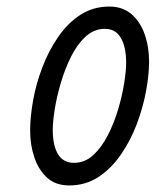

<svg xmlns="http://www.w3.org/2000/svg" viewBox="-20 -558 510 586"><path d="M191 8Q241 8 280 -17.5Q319 -43 348.5 -85.5Q378 -128 397 -178Q416 -228 425.5 -278.5Q435 -329 435 -370Q435 -415 421.5 -453.5Q408 -492 381 -515Q354 -538 314 -538Q264 -538 225 -512.5Q186 -487 157 -444.5Q128 -402 109 -352Q90 -302 81 -251.5Q72 -201 72 -160Q72 -115 85 -77Q98 -39 124 -15.5Q150 8 191 8ZM365 -367Q365 -342 359 -304Q353 -266 340.5 -224Q328 -182 309 -145Q290 -108 264.5 -84.5Q239 -61 206 -61Q173 -61 157 -87.5Q141 -114 141 -162Q141 -186 147 -224Q153 -262 165.5 -304.5Q178 -347 196.5 -384.5Q215 -422 241 -446Q267 -470 300 -470Q333 -470 349 -442Q365 -414 365 -367Z"/></svg>

Font: Lisu Bosa Light
Style: Italic
Weight: 300
Italic angle: -19°
Designer: David Morse, Annie Olsen, Victor Gaultney, Frank Grießhammer (Latin)
Foundry: SIL International
Version: Version 2.000